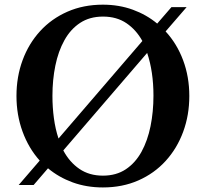

<svg xmlns="http://www.w3.org/2000/svg" viewBox="-20 -792 880 822"><path d="M420.5 10.5Q350.5 10.5 291 -11.2Q231.5 -33 185.5 -71.5L124 0H60L150 -104.5Q102.5 -157.5 76.5 -228.8Q50.5 -300 50.5 -381Q50.5 -463.5 76.8 -534.5Q103 -605.5 151.8 -658.8Q200.5 -712 268.8 -742Q337 -772 420.5 -772Q489.5 -772 548.5 -750.5Q607.5 -729 653 -691L714 -761.5H779L689 -657.5Q737.5 -605 764 -534Q790.5 -463 790.5 -381Q790.5 -299 764.2 -227.8Q738 -156.5 689.2 -103Q640.5 -49.5 572.2 -19.5Q504 10.5 420.5 10.5ZM230.5 -199 589.5 -616.5Q563 -664.5 521.2 -692.8Q479.5 -721 421 -721Q364 -721 323 -694Q282 -667 255.8 -619.8Q229.5 -572.5 217 -511.2Q204.5 -450 204.5 -381.5Q204.5 -332 210.8 -285.8Q217 -239.5 230.5 -199ZM420.5 -40Q477.5 -40 518.5 -67.2Q559.5 -94.5 585.8 -142.2Q612 -190 624.5 -251.8Q637 -313.5 637 -382.5Q637 -485 610 -565.5L251 -148Q277.5 -98 319.8 -69Q362 -40 420.5 -40Z"/></svg>

Font: Libre Caslon Text Medium
Style: Regular
Weight: 500
Designer: Pablo Impallari, Rodrigo Fuenzalida, Katja Schimmel
Foundry: Pablo Impallari, Rodrigo Fuenzalida
Version: Version 2.000